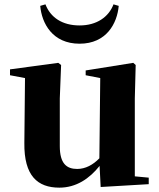

<svg xmlns="http://www.w3.org/2000/svg" viewBox="-20 -846 731 883"><path d="M165 -819C172 -739 221 -645 346 -645C470 -645 519 -739 526 -819L502 -826C480 -768 425 -729 346 -729C266 -729 212 -766 189 -826ZM443 14 664 1V-29L600 -35V-393L604 -547L593 -557L374 -522V-500L441 -487L437 -118C408 -88 373 -69 335 -69C286 -69 255 -94 255 -174V-393L261 -547L248 -557L26 -527V-500L95 -487L92 -189C90 -37 153 17 253 17C330 17 391 -24 438 -83Z"/></svg>

Font: Noto Serif CJK SC Black
Style: Regular
Weight: 900
Designer: Ryoko NISHIZUKA 西塚涼子 (kana & ideographs); Frank Grießhammer (Latin, Greek & Cyrillic); Wenlong ZHANG 张文龙 (bopomofo); San
Foundry: Adobe
Version: Version 2.001;hotconv 1.1.0;makeotfexe 2.6.0